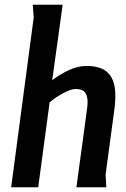

<svg xmlns="http://www.w3.org/2000/svg" viewBox="-20 -789 531 809"><path d="M244 -769 200 -451Q231 -475 269 -493Q307 -511 345 -511Q408 -511 437 -480Q466 -449 466 -387Q466 -360 463 -336L425 -54L428 0H302L346 -324Q349 -342 349 -360Q349 -386 338 -400Q327 -414 299 -414Q284 -414 262 -404Q240 -394 220 -381Q200 -368 189 -357L141 0H27L122 -715L118 -769Z"/></svg>

Font: Rosario
Style: Bold Italic
Weight: 700
Italic angle: -8.05°
Designer: Hector Gatti
Foundry: Omnibus Type
Version: Version 1.101; ttfautohint (v1.8.1.43-b0c9)